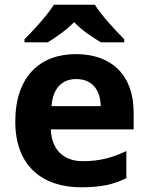

<svg xmlns="http://www.w3.org/2000/svg" viewBox="-20 -786 631 816"><path d="M383 -766H209C181 -721 121 -656 84 -619V-606H183C218 -628 260 -656 295 -692C329 -656 374 -627 409 -606H508V-619C472 -655 411 -721 383 -766ZM303 -556C149 -556 45 -460 45 -269C45 -80 161 10 325 10C409 10 463 -2 517 -29V-144C456 -115 402 -101 332 -101C248 -101 199 -152 196 -236H548V-308C548 -467 454 -556 303 -556ZM304 -450C374 -450 407 -401 408 -335H199C205 -414 246 -450 304 -450Z"/></svg>

Font: Noto Sans Malayalam
Style: Bold
Weight: 700
Designer: Jelle Bosma - Monotype Design Team
Foundry: Monotype Imaging Inc.
Version: Version 2.104